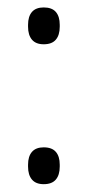

<svg xmlns="http://www.w3.org/2000/svg" viewBox="-20 -474 230 503"><path d="M94.5 8.5Q74 8.5 63.8 -3.5Q53.5 -15.5 53.5 -37.5V-42.5Q53.5 -64.5 63.8 -76.2Q74 -88 94.5 -88Q116 -88 126.2 -76.2Q136.5 -64.5 136.5 -42.5V-37.5Q136.5 -15.5 126.2 -3.5Q116 8.5 94.5 8.5ZM94.5 -358Q74 -358 63.8 -370Q53.5 -382 53.5 -404V-409Q53.5 -431 63.8 -442.8Q74 -454.5 94.5 -454.5Q116 -454.5 126.2 -442.8Q136.5 -431 136.5 -409V-404Q136.5 -382 126.2 -370Q116 -358 94.5 -358Z"/></svg>

Font: Anek Malayalam Light
Style: Regular
Weight: 300
Version: Version 1.003